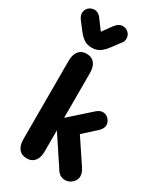

<svg xmlns="http://www.w3.org/2000/svg" viewBox="-233 -934 866 1023"><g transform="rotate(30 200.0 -422.5)"><path d="M179 -276V-551Q179 -590 162 -611Q145 -632 114 -632Q82 -632 65 -611Q48 -590 48 -551V-70Q48 -31 65 -10Q82 11 114 11Q145 11 162 -10Q179 -31 179 -70V-199L289 -33Q301 -11 315.5 -1Q330 9 348 9Q372 9 391 -8.5Q410 -26 410 -49Q410 -71 393 -96L295 -243L369 -310Q394 -332 394 -354Q394 -374 379 -390Q364 -406 343 -406Q323 -406 300 -384ZM119 -771 79 -825Q59 -856 32 -856Q11 -856 -3.5 -842Q-18 -828 -18 -807Q-18 -792 -6 -774L30 -727Q53 -697 72.5 -685Q92 -673 119 -673Q146 -673 166 -685.5Q186 -698 209 -729L244 -776Q251 -783 253.5 -791Q256 -799 256 -807Q256 -828 241.5 -842Q227 -856 206 -856Q180 -856 158 -825Z"/></g></svg>

Font: Beiruti ExtraBold
Style: Regular
Weight: 800
Designer: Arlette Boutros
Foundry: Boutros
Version: Version 1.41